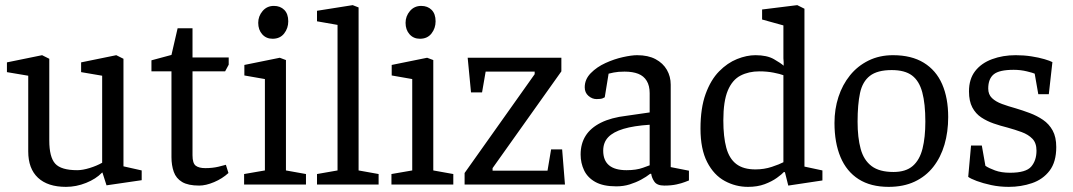

<svg xmlns="http://www.w3.org/2000/svg" viewBox="-20 -719 4182 748"><path d="M237 9Q166 9 128 -26.5Q90 -62 90 -129V-424L7 -438V-476L144 -504L172 -490V-172Q172 -107 195 -81.5Q218 -56 281 -56Q302 -56 329.5 -64.5Q357 -73 378 -85V-424L296 -438V-476L433 -504L461 -490V-71L532 -55V-17L395 3L379 -47L377 -46Q354 -22 315.5 -6.5Q277 9 237 9Z M756 4Q713 4 689.5 -10Q666 -24 657 -49.5Q648 -75 648 -107V-441H570V-484L648 -505L672 -609H730V-495H871V-467L857 -441H730V-114Q730 -83 742.5 -73.5Q755 -64 780 -64Q808 -64 831 -69.5Q854 -75 860 -77L870 -45Q846 -23 814 -9.5Q782 4 756 4Z M931 0V-41L1012 -55V-411L932 -425V-466L1070 -494L1094 -485V-55L1172 -41V0ZM1042 -568Q1017 -568 1001.5 -585.5Q986 -603 986 -630Q986 -656 1003 -676Q1020 -696 1047 -696Q1072 -696 1087.5 -680.5Q1103 -665 1103 -636Q1103 -609 1087 -588.5Q1071 -568 1042 -568Z M1215 0V-41L1295 -55V-622L1215 -636V-677L1354 -699L1377 -690V-55L1455 -41V0Z M1505 0V-41L1586 -55V-411L1506 -425V-466L1644 -494L1668 -485V-55L1746 -41V0ZM1616 -568Q1591 -568 1575.5 -585.5Q1560 -603 1560 -630Q1560 -656 1577 -676Q1594 -696 1621 -696Q1646 -696 1661.5 -680.5Q1677 -665 1677 -636Q1677 -609 1661 -588.5Q1645 -568 1616 -568Z M1790 0V-45L2063 -430V-440H1872L1858 -359H1815L1802 -494H2167V-441L1899 -64V-54H2113L2127 -137H2170L2181 0Z M2381 7Q2330 7 2299.5 -10Q2269 -27 2255.5 -55.5Q2242 -84 2242 -117Q2242 -159 2261.5 -190Q2281 -221 2321 -241Q2361 -261 2421 -268L2511 -281V-356Q2511 -385 2499.5 -404Q2488 -423 2466.5 -431.5Q2445 -440 2413 -440Q2388 -440 2371 -436.5Q2354 -433 2351 -432L2336 -340Q2335 -339 2328 -336Q2321 -333 2304 -333Q2287 -333 2272.5 -345.5Q2258 -358 2258 -379Q2258 -410 2281.5 -434Q2305 -458 2339 -473.5Q2373 -489 2407 -496.5Q2441 -504 2462 -504Q2505 -504 2534 -488.5Q2563 -473 2578 -447Q2593 -421 2593 -389V-68L2664 -54V-16Q2661 -15 2648.5 -10Q2636 -5 2615.5 -0.5Q2595 4 2568 4Q2540 4 2529.5 -11Q2519 -26 2517 -42H2513Q2498 -30 2477.5 -19Q2457 -8 2433 -0.5Q2409 7 2381 7ZM2421 -56Q2459 -56 2485 -65.5Q2511 -75 2511 -75V-233Q2449 -229 2409 -217Q2369 -205 2349.5 -184.5Q2330 -164 2330 -132Q2330 -56 2421 -56Z M2894 9Q2846 9 2803.5 -14Q2761 -37 2735 -87.5Q2709 -138 2709 -218Q2709 -298 2729 -353Q2749 -408 2781.5 -441Q2814 -474 2851.5 -489Q2889 -504 2923 -504Q2968 -504 2995 -488.5Q3022 -473 3033 -463V-477L3032 -492V-620L2949 -643V-682L3086 -699L3114 -685V-70L3184 -55V-16L3051 4L3038 -48L3034 -49Q3026 -40 3006.5 -26Q2987 -12 2959 -1.5Q2931 9 2894 9ZM2923 -59Q2957 -59 2987 -69Q3017 -79 3032 -87V-426Q3019 -431 2993.5 -436Q2968 -441 2938 -441Q2897 -441 2865 -424.5Q2833 -408 2815.5 -366.5Q2798 -325 2798 -250Q2798 -186 2809.5 -143.5Q2821 -101 2848.5 -80Q2876 -59 2923 -59Z M3442 9Q3372 9 3325 -21Q3278 -51 3254.5 -107Q3231 -163 3231 -240Q3231 -294 3246.5 -341.5Q3262 -389 3291.5 -425.5Q3321 -462 3363.5 -483Q3406 -504 3459 -504Q3531 -504 3579 -474.5Q3627 -445 3650.5 -391Q3674 -337 3674 -263Q3674 -205 3659.5 -155.5Q3645 -106 3616 -69Q3587 -32 3543.5 -11.5Q3500 9 3442 9ZM3461 -49Q3509 -49 3536 -72.5Q3563 -96 3574 -140Q3585 -184 3585 -245Q3585 -315 3573 -359.5Q3561 -404 3533 -425Q3505 -446 3454 -446Q3398 -446 3369 -423.5Q3340 -401 3330.5 -356.5Q3321 -312 3321 -245Q3321 -183 3333 -139Q3345 -95 3375.5 -72Q3406 -49 3461 -49Z M3910 9Q3874 9 3841.5 2Q3809 -5 3785 -14Q3761 -23 3752 -30L3763 -152H3805L3819 -73Q3832 -64 3856.5 -55Q3881 -46 3915 -46Q3977 -46 3997.5 -70Q4018 -94 4018 -132Q4018 -162 4002 -178.5Q3986 -195 3960 -204.5Q3934 -214 3905 -222Q3877 -229 3851 -238Q3825 -247 3803 -261.5Q3781 -276 3768 -300.5Q3755 -325 3755 -363Q3755 -411 3779 -442Q3803 -473 3845 -488.5Q3887 -504 3937 -504Q3969 -504 3998 -499.5Q4027 -495 4049 -488.5Q4071 -482 4080 -477L4066 -352H4025L4011 -432Q4005 -435 3980.5 -441Q3956 -447 3929 -447Q3873 -447 3851.5 -429.5Q3830 -412 3830 -374Q3830 -351 3844.5 -337Q3859 -323 3883.5 -314Q3908 -305 3937 -297Q3964 -289 3992 -278.5Q4020 -268 4043.5 -252Q4067 -236 4081 -210.5Q4095 -185 4095 -146Q4095 -88 4069 -54Q4043 -20 4000.5 -5.5Q3958 9 3910 9Z"/></svg>

Font: Faustina Light
Style: Regular
Weight: 400
Version: Version 1.200